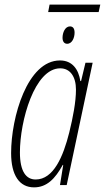

<svg xmlns="http://www.w3.org/2000/svg" viewBox="-20 -799 453 829"><path d="M188 -747H406L413 -779H194ZM270 -610C292 -610 302 -637 302 -658C302 -676 295 -685 282 -685C261 -685 250 -658 250 -636C250 -619 258 -610 270 -610ZM127 10C182 10 218 -27 251 -87H253L239 0H268L380 -528H349L330 -449H327C319 -500 292 -538 239 -538C98 -538 28 -293 28 -138C28 -42 64 10 127 10ZM134 -24C93 -24 66 -58 66 -141C66 -277 129 -504 240 -504C283 -504 308 -468 308 -412C308 -359 295 -292 279 -227C253 -123 211 -24 134 -24Z"/></svg>

Font: Noto Sans ExtraCondensed ExtraLight
Style: Italic
Weight: 200
Width: 2
Italic angle: -12°
Designer: Monotype Design Team
Foundry: Monotype Imaging Inc.
Version: Version 2.013